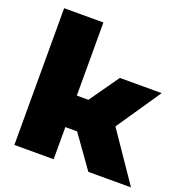

<svg xmlns="http://www.w3.org/2000/svg" viewBox="-141 -937 1030 1066"><g transform="rotate(20 373.5 -404.0)"><path d="M58 0V-808H290V-376H358.5L481 -550H728L550 -288.5L747 0H495L359.5 -190H290V0Z"/></g></svg>

Font: Encode Sans Expanded Black
Style: Regular
Weight: 900
Width: 7
Designer: Multiple Designers
Foundry: Impallari Type
Version: Version 3.000; ttfautohint (v1.8.3) -l 8 -r 50 -G 200 -x 14 